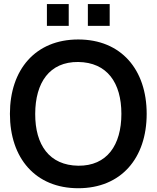

<svg xmlns="http://www.w3.org/2000/svg" viewBox="-20 -934 790 968"><path d="M374.5 15C590.5 15 719.5 -136.5 719.5 -360C719.5 -583.5 590.5 -735 374.5 -735C159 -735 30 -583.5 30 -360C30 -136.5 159 15 374.5 15ZM157.5 -360C158 -517.5 229.5 -623 374.5 -621.5C519.5 -619.5 592 -517.5 592 -360C592 -202.5 519.5 -97 374.5 -98.5C229.5 -100.5 157 -202.5 157.5 -360ZM216.5 -803.5H326.5V-913.5H216.5ZM423 -803.5H533V-913.5H423Z"/></svg>

Font: Eudonet
Style: Bold
Weight: 700
Designer: Mikhail Sharanda
Foundry: Mikhail Sharanda
Version: Version 4.503;Glyphs 3.1.2 (3151)